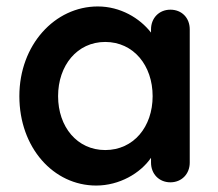

<svg xmlns="http://www.w3.org/2000/svg" viewBox="-20 -565 677 595"><path d="M448 -61C448 -26 473 0 508 0C543 0 568 -26 568 -61V-474C568 -510 543 -535 508 -535C473 -535 448 -509 448 -474V-464C413 -509 353 -545 283 -545C150 -545 40 -426 40 -267C40 -107 146 10 278 10C350 10 415 -28 448 -76ZM160 -267C160 -362 219 -435 306 -435C394 -435 453 -362 453 -267C453 -172 394 -100 306 -100C219 -100 160 -172 160 -267Z"/></svg>

Font: Hotpoint
Style: Bold
Weight: 700
Designer: Andrew Paglinawan, Luciano Perondi, Riccardo Olocco
Foundry: CAST Cooperativa Anonima Servizi Tipografici
Version: Version 1.000;PS 2.1;hotconv 16.6.51;makeotf.lib2.5.65220